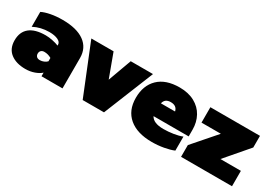

<svg xmlns="http://www.w3.org/2000/svg" viewBox="-7 -1039 2219 1599"><g transform="rotate(30 1102.5 -240.0)"><path d="M15 -148Q15 -229 67 -271Q119 -313 220 -313Q251 -313 287 -305.5Q323 -298 347 -288V-296Q347 -322 315.5 -337Q284 -352 233 -352Q150 -352 82 -316V-459Q113 -475 164.5 -485Q216 -495 277 -495Q414 -495 487.5 -442Q561 -389 561 -292V0H359V-35Q337 -14 297 0.5Q257 15 211 15Q122 15 68.5 -26.5Q15 -68 15 -148ZM347 -137V-169Q315 -188 279 -188Q259 -188 248 -177Q237 -166 237 -148Q237 -131 247.5 -120Q258 -109 279 -109Q299 -109 317.5 -117Q336 -125 347 -137Z M561 -480H775L858 -255L940 -480H1154L960 0H755Z M1129 -238Q1129 -357 1200 -426Q1271 -495 1404 -495Q1488 -495 1548.5 -462Q1609 -429 1640 -372Q1671 -315 1671 -244V-179H1333Q1360 -127 1457 -127Q1502 -127 1551 -134.5Q1600 -142 1634 -156V-21Q1596 -5 1540.5 5Q1485 15 1427 15Q1286 15 1207.5 -51Q1129 -117 1129 -238ZM1469 -302Q1458 -352 1400 -352Q1344 -352 1333 -302Z M1701 -113 1892 -332H1706V-480H2183V-368L1994 -148H2191V0H1701Z"/></g></svg>

Font: Readiness Black
Style: Regular
Weight: 900
Designer: Katatrad Team
Foundry: CadsonDemak
Version: Version 1.00;April 23, 2019;FontCreator 11.5.0.2425 64-bit; 